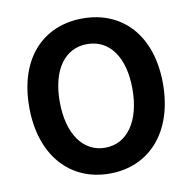

<svg xmlns="http://www.w3.org/2000/svg" viewBox="-84 -838 938 936"><g transform="rotate(-10 385.0 -370.0)"><path d="M385 14C581 14 716 -133 716 -373C716 -613 581 -754 385 -754C189 -754 54 -614 54 -373C54 -133 189 14 385 14ZM385 -114C275 -114 205 -215 205 -373C205 -532 275 -627 385 -627C495 -627 565 -532 565 -373C565 -215 495 -114 385 -114Z"/></g></svg>

Font: Noto Sans HK
Style: Bold
Weight: 700
Designer: Ryoko NISHIZUKA 西塚涼子 (kana, bopomofo & ideographs); Paul D. Hunt (Latin, Greek & Cyrillic); Sandoll Communications 산돌커뮤니
Foundry: Adobe
Version: Version 2.002;hotconv 1.0.116;makeotfexe 2.5.65601